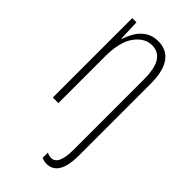

<svg xmlns="http://www.w3.org/2000/svg" viewBox="-243 -601 904 904"><g transform="rotate(45 209.0 -148.5)"><path d="M269 242Q260 242 252 240Q244 238 237 235V200Q252 207 266 207Q290 207 301.5 180.5Q313 154 313 106V-362Q313 -438 290.5 -471.5Q268 -505 227 -505Q179 -505 143 -457Q107 -409 107 -308V0H70V-529H98L102 -425H105Q113 -452 129 -478.5Q145 -505 171 -522Q197 -539 234 -539Q290 -539 320 -497.5Q350 -456 350 -370V106Q350 242 269 242Z"/></g></svg>

Font: Noto Sans Gujarati ExtraCondensed ExtraLight
Style: Regular
Weight: 200
Width: 2
Designer: Jelle Bosma - Monotype Design Team, Universal Thirst
Foundry: Monotype Imaging Inc.
Version: Version 2.106; ttfautohint (v1.8.4.7-5d5b)